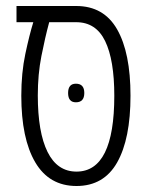

<svg xmlns="http://www.w3.org/2000/svg" viewBox="-20 -608 500 640"><path d="M235 12Q144 12 97.5 -67Q51 -146 51 -289Q51 -365 64.5 -428.5Q78 -492 91 -534H35V-588H234Q326 -588 370.5 -510Q415 -432 415 -289Q415 -145 370.5 -66.5Q326 12 235 12ZM235 -36Q361 -36 361 -289Q361 -408 330.5 -471Q300 -534 234 -534H144Q130 -482 118 -421Q106 -360 106 -290Q106 -167 138.5 -101.5Q171 -36 235 -36ZM207 -298Q207 -329 233 -329Q261 -329 261 -298Q261 -267 233 -267Q207 -267 207 -298Z"/></svg>

Font: Noto Sans Hebrew ExtraCondensed Light
Style: Regular
Weight: 300
Width: 2
Designer: Monotype Design Team
Foundry: Monotype Imaging Inc.
Version: Version 2.004; ttfautohint (v1.8.4.7-5d5b)